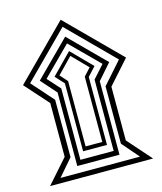

<svg xmlns="http://www.w3.org/2000/svg" viewBox="-120 -906 840 994"><g transform="rotate(-15 300.0 -409.0)"><path d="M576.2 0H23.9L136.2 -127V-415L23.9 -541L299.8 -817.9L576.2 -541L463.9 -415V-127ZM538.1 -541 299.8 -779.8 62 -541 165 -424.8V-117.2L86.9 -26.9H513.2L435.1 -117.2V-424.8ZM485.8 -541 413.1 -458V-64H187V-458L113.8 -541L299.8 -727.1ZM450.2 -541 299.8 -690.9 149.9 -541 210.9 -473.1V-90.8H389.2V-473.1ZM407.2 -541 363.8 -494.1V-129.9H235.8V-494.1L192.9 -541L299.8 -649.9ZM380.9 -541 299.8 -624 219.2 -541 254.9 -501V-150.9H344.2V-501Z"/></g></svg>

Font: Droid Arabic Naskh
Style: Regular
Weight: 400
Designer: Pascal Zoghbi
Foundry: Ascender Corporation
Version: Version 1.00